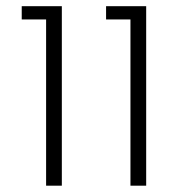

<svg xmlns="http://www.w3.org/2000/svg" viewBox="-20 -588 574 608"><path d="M393.1 0V-526.4H315.9V-568.4H442.9V0ZM126 0V-526.4H48.8V-568.4H175.8V0Z"/></svg>

Font: Heebo ExtraLight
Style: Regular
Weight: 250
Designer: Oded Ezer
Foundry: Ezer Type House
Version: Version 3.100